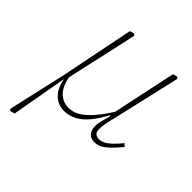

<svg xmlns="http://www.w3.org/2000/svg" viewBox="-191 -615 926 926"><g transform="rotate(45 271.5 -152.0)"><path d="M31 191 23 185 91 -115 166 -489 188 -495 197 -489Q187 -441 176 -393Q165 -345 154.5 -297Q144 -249 133 -201Q122 -153 112 -105L105 -101L54 185ZM213 8Q183 8 159.5 -7Q136 -22 122 -48.5Q108 -75 104 -109L114 -131Q126 -70 153 -44Q180 -18 219 -18Q248 -18 275.5 -34Q303 -50 334 -85.5Q365 -121 401 -180L405 -148H392Q365 -94 336.5 -59Q308 -24 277 -8Q246 8 213 8ZM425 11Q398 11 384.5 -4.5Q371 -20 371 -48Q371 -61 375 -78.5Q379 -96 389 -129L385 -136L460 -489L482 -495L491 -489L406 -120Q403 -110 401 -100.5Q399 -91 398 -82.5Q397 -74 396 -66.5Q395 -59 395 -52Q395 -31 404.5 -23Q414 -15 429 -15Q452 -15 475.5 -33Q499 -51 530 -89L543 -76Q515 -41 485.5 -15Q456 11 425 11Z"/></g></svg>

Font: Source Serif 4 ExtraLight
Style: Italic
Weight: 250
Italic angle: -12°
Designer: Frank Grießhammer
Foundry: Adobe Systems Incorporated
Version: Version 4.004;hotconv 1.0.116;makeotfexe 2.5.65601